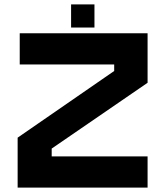

<svg xmlns="http://www.w3.org/2000/svg" viewBox="-20 -851 750 871"><path d="M60 0V-226.5L498 -529V-558.5H69.5V-700H649.5V-475.5L214.5 -177V-141.5H649.5V0ZM302.5 -726V-831H408.5V-726Z"/></svg>

Font: Tourney Expanded Black
Style: Regular
Weight: 900
Width: 7
Designer: Tyler Finck
Foundry: Etcetera Type Co
Version: Version 1.010; ttfautohint (v1.8.3)